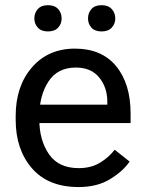

<svg xmlns="http://www.w3.org/2000/svg" viewBox="-20 -719 571 753"><path d="M41.5 -249Q41.5 -132.8 105.2 -59.1Q168.9 14.6 288.6 14.6Q361.8 14.6 412.8 -17.1Q463.9 -48.8 488.3 -85.4L429.7 -131.8Q407.7 -102.5 372.6 -81.1Q337.4 -59.6 288.6 -59.6Q209.5 -59.6 171.9 -114.5Q134.3 -169.4 134.3 -249V-264.6Q134.3 -344.2 169.9 -399.2Q205.6 -454.1 277.8 -454.1Q337.4 -454.1 369.1 -415Q400.9 -376 400.9 -320.3V-308.6H97.2V-236.3H492.2V-273.4Q492.2 -390.6 435.5 -459.5Q378.9 -528.3 273.9 -528.3Q168.9 -528.3 105.2 -454.6Q41.5 -380.9 41.5 -264.6ZM114.7 -646.5Q114.7 -625.5 128.4 -610.6Q142.1 -595.7 168 -595.7Q194.3 -595.7 208 -610.6Q221.7 -625.5 221.7 -646.5Q221.7 -668.5 208 -683.6Q194.3 -698.7 168 -698.7Q142.1 -698.7 128.4 -683.6Q114.7 -668.5 114.7 -646.5ZM325.2 -646.5Q325.2 -625.5 338.6 -610.6Q352.1 -595.7 378.4 -595.7Q404.3 -595.7 418.2 -610.6Q432.1 -625.5 432.1 -646.5Q432.1 -668.5 418.2 -683.6Q404.3 -698.7 378.4 -698.7Q352.1 -698.7 338.6 -683.6Q325.2 -668.5 325.2 -646.5Z"/></svg>

Font: Roboto Flex
Style: Regular
Weight: 400
Designer: Berlow after Robertson
Foundry: Google
Version: Version 3.200;gftools[0.9.32]